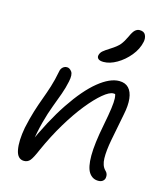

<svg xmlns="http://www.w3.org/2000/svg" viewBox="-115 -854 825 952"><g transform="rotate(15 298.0 -378.5)"><path d="M478 9Q448 9 430.5 -17Q413 -43 413 -103.5Q413 -164 433 -265Q444 -321 448.5 -354.5Q453 -388 452 -406.5Q451 -425 445 -436Q439 -447 429 -459Q448 -461 459.5 -454.5Q471 -448 475.5 -433.5Q480 -419 476 -396Q469 -416 461 -422.5Q453 -429 439 -429Q419 -429 386 -401.5Q353 -374 313.5 -325Q274 -276 234 -209.5Q194 -143 159 -65Q140 -20 128 -5.5Q116 9 97 9Q63 9 54.5 -36Q46 -81 59 -151Q70 -202 82 -240.5Q94 -279 106.5 -312.5Q119 -346 130.5 -382Q142 -418 151 -465Q153 -478 162 -486.5Q171 -495 184 -495Q197 -495 208 -480.5Q219 -466 211 -429Q204 -395 192 -361.5Q180 -328 165 -288.5Q150 -249 136.5 -198.5Q123 -148 113 -81L99 -74Q160 -212 223 -306Q286 -400 345 -448Q404 -496 452 -496Q483 -496 500.5 -477.5Q518 -459 522 -424.5Q526 -390 516 -342Q500 -262 489 -203.5Q478 -145 479 -107Q480 -69 499 -50Q507 -43 510 -34Q513 -25 511 -14Q509 -4 500.5 2.5Q492 9 478 9ZM351 -567Q332 -567 324 -574Q316 -581 318 -592Q321 -606 332 -615.5Q343 -625 367 -640Q399 -660 412.5 -676.5Q426 -693 439 -721Q451 -748 461.5 -757Q472 -766 484 -766Q507 -766 514.5 -750Q522 -734 518 -715Q510 -676 482 -642Q454 -608 418.5 -587.5Q383 -567 351 -567Z"/></g></svg>

Font: Shantell Sans Light
Style: Italic
Weight: 300
Italic angle: -11°
Designer: Stephen Nixon, Anya Danilova, Shantell Martin
Foundry: Arrow Type
Version: Version 1.008;[ac192a2d6]